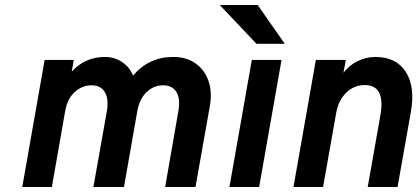

<svg xmlns="http://www.w3.org/2000/svg" viewBox="-20 -752 1685 772"><path d="M69.5 0 159.5 -511H276.5L268.5 -464Q322 -523 402 -523Q440 -523 470.5 -502.8Q501 -482.5 515 -448Q578 -523 676.5 -523Q729.5 -523 766 -497.2Q802.5 -471.5 818.2 -426.8Q834 -382 823.5 -324L766 0H644L697 -304Q706 -354 689.8 -381.5Q673.5 -409 635.5 -409Q598.5 -409 569.8 -382Q541 -355 532 -305L478.5 0H355.5L409.5 -304Q418 -353.5 401.8 -381.2Q385.5 -409 347.5 -409Q310 -409 280.2 -381.8Q250.5 -354.5 242 -305L188.5 0Z M902.5 0 992.5 -511H1112L1022 0ZM1011 -576 863.5 -732H1016L1125 -576Z M1160 0 1250 -511H1370.5L1361 -459.5Q1384.5 -490 1418.5 -506.5Q1452.5 -523 1489.5 -523Q1573 -523 1611.5 -463.2Q1650 -403.5 1632 -301.5L1578.5 0H1458.5L1509.5 -288.5Q1531 -410 1446.5 -410Q1403.5 -410 1372 -379.2Q1340.5 -348.5 1331.5 -296.5L1279 0Z"/></svg>

Font: Overpass
Style: Bold Italic
Weight: 700
Italic angle: -10°
Designer: Delve Withrington, Dave Bailey, Thomas Jockin
Foundry: Delve Fonts LLC
Version: Version 4.000; ttfautohint (v1.8.3)